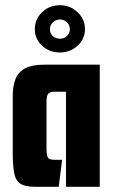

<svg xmlns="http://www.w3.org/2000/svg" viewBox="-20 -719 436 739"><path d="M116 0Q75 0 57 -13Q39 -26 34 -55.5Q29 -85 29 -132V-350Q29 -389 40 -415.5Q51 -442 77 -456Q103 -470 148 -470H364V0H234V-366H189Q177 -366 170.5 -362Q164 -358 161.5 -350Q159 -342 159 -328V-147Q159 -127 162 -118Q165 -109 171.5 -106.5Q178 -104 190 -104H219L206 0ZM211 -517Q170 -517 142 -543Q114 -569 114 -607Q114 -645 142 -672Q170 -699 211 -699Q250 -699 278.5 -672Q307 -645 307 -607Q307 -569 278.5 -543Q250 -517 211 -517ZM211 -570Q227 -570 238 -580.5Q249 -591 249 -607Q249 -622 237.5 -633Q226 -644 211 -644Q195 -644 183.5 -633Q172 -622 172 -607Q172 -591 183 -580.5Q194 -570 211 -570Z"/></svg>

Font: Smooch Sans Thin ExtraBold
Style: Regular
Weight: 800
Version: Version 1.010